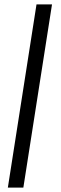

<svg xmlns="http://www.w3.org/2000/svg" viewBox="-20 -731 281 883"><path d="M87.4 131.8H16.1L147.9 -710.9H219.2Z"/></svg>

Font: MAUL Condensed Italic
Style: Condenced Regular Italic
Weight: 400
Italic angle: -12°
Designer: MAUL
Version: Version 1.0; 2020; ttfautohint (v1.8.3)